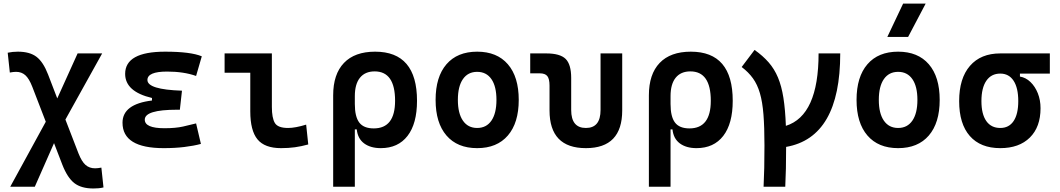

<svg xmlns="http://www.w3.org/2000/svg" viewBox="-20 -815 5899 1069"><path d="M499.5 234.4Q432.6 234.4 394 204.6Q355.5 174.8 327.1 102.1L280.8 -18.1L173.8 224.6H37.1L234.9 -137.2L159.7 -332Q142.1 -377.4 121.1 -396.2Q100.1 -415 69.8 -415Q54.2 -415 34.7 -411.1L22.9 -521.5Q49.8 -527.3 79.6 -527.3Q145.5 -527.3 183.1 -498.8Q220.7 -470.2 247.6 -400.4L298.8 -267.1L412.1 -517.6H548.8L344.2 -149.4L417 39.1Q435.1 85 456.5 103.5Q478 122.1 509.3 122.1Q516.1 122.1 525.6 121.1Q535.2 120.1 544.4 118.2L556.2 228.5Q542.5 231.9 528.3 233.2Q514.2 234.4 499.5 234.4Z M891.6 9.8Q662.1 9.8 662.1 -131.8Q662.1 -235.4 826.2 -255.4V-269.5Q676.8 -304.7 676.8 -403.8Q676.8 -527.3 899.4 -527.3Q1041.5 -527.3 1103.5 -501.5L1071.8 -392.1Q1002.9 -416.5 910.2 -416.5Q800.8 -416.5 800.8 -369.6Q800.8 -316.4 993.2 -310.1L981.4 -204.1H965.8Q786.1 -204.1 786.1 -148.9Q786.1 -101.1 895.5 -101.1Q958 -101.1 998.8 -110.4Q1039.6 -119.6 1071.8 -127.9L1098.6 -13.7Q1058.6 -2.9 1006.3 3.4Q954.1 9.8 891.6 9.8Z M1544.9 9.8Q1453.6 9.8 1413.6 -39.1Q1373.5 -87.9 1373.5 -195.3V-410.2H1230.5V-517.6H1493.7V-219.7Q1493.7 -158.2 1510.3 -130.4Q1526.9 -102.5 1584 -102.5Q1624 -102.5 1684.6 -121.1L1696.3 -10.7Q1657.7 0 1621.8 4.9Q1585.9 9.8 1544.9 9.8Z M2100.1 9.8Q2043 9.8 2007.3 -16.6Q1971.7 -43 1966.3 -94.7H1955.6V224.6H1835V-284.2Q1835 -401.9 1895 -464.6Q1955.1 -527.3 2068.4 -527.3Q2301.8 -527.3 2301.8 -253.9Q2301.8 -126.5 2249 -58.3Q2196.3 9.8 2100.1 9.8ZM1955.6 -235.8Q1955.6 -165.5 1980.2 -132.8Q2004.9 -100.1 2061 -100.1Q2179.7 -100.1 2179.7 -253.9Q2179.7 -417.5 2065.9 -417.5Q2012.7 -417.5 1984.1 -382.1Q1955.6 -346.7 1955.6 -279.8Z M2636.7 9.8Q2526.4 9.8 2465.8 -60.5Q2405.3 -130.9 2405.3 -258.8Q2405.3 -387.2 2465.8 -457.3Q2526.4 -527.3 2636.7 -527.3Q2747.1 -527.3 2807.6 -457.3Q2868.2 -387.2 2868.2 -258.8Q2868.2 -130.9 2807.6 -60.5Q2747.1 9.8 2636.7 9.8ZM2636.7 -102.5Q2688 -102.5 2716.1 -143.3Q2744.1 -184.1 2744.1 -258.8Q2744.1 -334 2716.1 -374.5Q2688 -415 2636.7 -415Q2585.4 -415 2557.4 -374.5Q2529.3 -334 2529.3 -258.8Q2529.3 -184.1 2557.4 -143.3Q2585.4 -102.5 2636.7 -102.5Z M3242.2 9.8Q3039.6 9.8 3039.6 -200.2V-338.4Q3039.6 -376 3027.3 -391.4Q3015.1 -406.7 2984.9 -406.7H2932.1V-517.6H3021.5Q3098.1 -517.6 3129.2 -487.1Q3160.2 -456.5 3160.2 -380.9V-202.6Q3160.2 -102.5 3242.2 -102.5Q3323.7 -102.5 3323.7 -202.6V-517.6H3444.3V-200.2Q3444.3 9.8 3242.2 9.8Z M3857.9 9.8Q3800.8 9.8 3765.1 -16.6Q3729.5 -43 3724.1 -94.7H3713.4V224.6H3592.8V-284.2Q3592.8 -401.9 3652.8 -464.6Q3712.9 -527.3 3826.2 -527.3Q4059.6 -527.3 4059.6 -253.9Q4059.6 -126.5 4006.8 -58.3Q3954.1 9.8 3857.9 9.8ZM3713.4 -235.8Q3713.4 -165.5 3738 -132.8Q3762.7 -100.1 3818.8 -100.1Q3937.5 -100.1 3937.5 -253.9Q3937.5 -417.5 3823.7 -417.5Q3770.5 -417.5 3741.9 -382.1Q3713.4 -346.7 3713.4 -279.8Z M4231.4 224.6Q4233.9 176.8 4235.1 119.4Q4236.3 62 4236.3 -4.9Q4236.3 -106.9 4230.7 -177.5Q4225.1 -248 4210.9 -296.4Q4196.8 -344.7 4172.1 -378.9Q4147.5 -413.1 4109.4 -441.9L4181.2 -537.1Q4227.5 -504.4 4259.5 -467.8Q4291.5 -431.2 4311.5 -383.5Q4331.5 -335.9 4341.8 -270.5Q4352.1 -205.1 4355.5 -114.3Q4537.6 -171.4 4537.6 -517.6H4658.2Q4658.2 -49.8 4356.9 2.9Q4356.9 67.4 4355.7 122.8Q4354.5 178.2 4352.1 224.6Z M4980.5 9.8Q4870.1 9.8 4809.6 -60.5Q4749 -130.9 4749 -258.8Q4749 -387.2 4809.6 -457.3Q4870.1 -527.3 4980.5 -527.3Q5090.8 -527.3 5151.4 -457.3Q5211.9 -387.2 5211.9 -258.8Q5211.9 -130.9 5151.4 -60.5Q5090.8 9.8 4980.5 9.8ZM4980.5 -102.5Q5031.7 -102.5 5059.8 -143.3Q5087.9 -184.1 5087.9 -258.8Q5087.9 -334 5059.8 -374.5Q5031.7 -415 4980.5 -415Q4929.2 -415 4901.1 -374.5Q4873 -334 4873 -258.8Q4873 -184.1 4901.1 -143.3Q4929.2 -102.5 4980.5 -102.5ZM4920.4 -609.4 5008.3 -794.9H5133.8L5036.1 -609.4Z M5549.3 9.8Q5439 9.8 5379.6 -57.9Q5320.3 -125.5 5320.3 -252Q5320.3 -378.9 5380.4 -448.2Q5440.4 -517.6 5549.3 -517.6H5825.2V-405.3H5658.7V-388.7Q5691.4 -383.3 5717.3 -358.4Q5743.2 -333.5 5758.3 -295.7Q5773.4 -257.8 5773.4 -212.4Q5773.4 -107.9 5713.9 -49.1Q5654.3 9.8 5549.3 9.8ZM5549.3 -102.5Q5597.7 -102.5 5623.5 -141.1Q5649.4 -179.7 5649.4 -252Q5649.4 -325.7 5623.3 -365.5Q5597.2 -405.3 5549.3 -405.3Q5499 -405.3 5471.7 -365.5Q5444.3 -325.7 5444.3 -252Q5444.3 -179.7 5471.4 -141.1Q5498.5 -102.5 5549.3 -102.5Z"/></svg>

Font: Cascadia Mono NF SemiBold
Style: Regular
Weight: 600
Monospace: yes
Designer: Aaron Bell
Foundry: Saja Typeworks
Version: Version 2404.023; ttfautohint (v1.8.4)